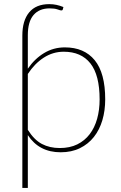

<svg xmlns="http://www.w3.org/2000/svg" viewBox="-20 -730 586 928"><path d="M114.5 -102.5Q145 -54 182.5 -34.2Q220 -14.5 269 -14.5Q317.5 -14.5 353.5 -32.2Q389.5 -50 413.5 -81.5Q437.5 -113 449.5 -156Q461.5 -199 461.5 -249.5Q461.5 -367 417 -423.5Q372.5 -480 288 -480Q236 -480 191.8 -451.5Q147.5 -423 114.5 -372.5ZM114.5 -398Q147.5 -446 193 -473.5Q238.5 -501 293.5 -501Q387 -501 437.8 -439Q488.5 -377 488.5 -249.5Q488.5 -195.5 474.8 -149Q461 -102.5 433.8 -68Q406.5 -33.5 366.2 -13.8Q326 6 273 6Q169 6 114.5 -77V178.5H88V-558Q88 -630.5 121 -670.2Q154 -710 218 -710Q236.5 -710 252.8 -706.5Q269 -703 286.5 -696L284 -686Q283 -681.5 280.8 -680.5Q278.5 -679.5 276 -679.5Q272 -679.5 258 -684.5Q244 -689.5 220 -689.5Q169.5 -689.5 142 -657.2Q114.5 -625 114.5 -560Z"/></svg>

Font: Lato ExtraLight
Style: Regular
Weight: 275
Designer: Lukasz Dziedzic with Adam Twardoch and Botio Nikoltchev
Foundry: tyPoland Lukasz Dziedzic
Version: Version 2.015; 2015-08-06; http://www.latofonts.com/